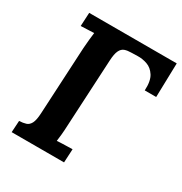

<svg xmlns="http://www.w3.org/2000/svg" viewBox="-164 -823 898 946"><g transform="rotate(30 285.0 -350.0)"><path d="M35 0 39 -66Q61 -67 77 -72Q93 -77 102.5 -95Q112 -113 114 -153L134 -536Q136 -563 138.5 -588Q141 -613 143 -626Q127 -625 103 -624.5Q79 -624 68 -623L72 -700H570L565 -506H500Q503 -561 485 -589Q467 -617 439.5 -626.5Q412 -636 385 -635L349 -634Q328 -634 312.5 -628.5Q297 -623 288 -604.5Q279 -586 277 -547L257 -164Q256 -137 253.5 -112Q251 -87 249 -74Q260 -75 278 -75.5Q296 -76 313 -76.5Q330 -77 337 -77L333 0Z"/></g></svg>

Font: Lora
Style: Italic
Weight: 400
Italic angle: -3°
Designer: Olga Karpushina, Alexei Vanyashin (Cyrillic)
Foundry: Cyreal
Version: Version 3.008